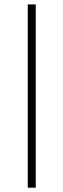

<svg xmlns="http://www.w3.org/2000/svg" viewBox="-20 -750 295 892"><path d="M109 122V-729.5H146V122Z"/></svg>

Font: Karla ExtraLight
Style: Regular
Weight: 250
Designer: Jonathan Pinhorn
Version: Version 2.004;gftools[0.9.33]